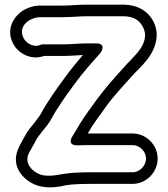

<svg xmlns="http://www.w3.org/2000/svg" viewBox="-20 -741 724 827"><path d="M609 -58C609 -27 582 1 551 1H377C337 1 289 2 254 8C218 15 177 21 149 9C116 -5 87 -37 102 -76C106 -86 123 -113 132 -131C147 -163 181 -192 200 -227C226 -276 267 -333 301 -379C335 -426 375 -471 412 -512C412 -512 443 -554 394 -554H354C320 -554 285 -550 253 -550H165C162 -550 158 -549 155 -548C122 -534 91 -557 81 -578C63 -614 85 -645 115 -658C132 -666 144 -667 161 -667H253C289 -667 322 -671 352 -671H509C557 -671 582 -653 597 -622C602 -611 605 -600 605 -589C603 -531 552 -496 512 -449C474 -407 434 -363 396 -311C371 -276 348 -246 325 -209C309 -182 304 -173 292 -154C292 -154 265 -115 313 -115H319C339 -116 357 -116 376 -116H551C582 -116 609 -89 609 -58ZM659 -58C659 -117 610 -166 551 -166H376H358C381 -207 406 -239 436 -281C471 -330 511 -371 550 -415C582 -452 652 -503 655 -589C655 -609 651 -627 643 -644C619 -694 572 -721 509 -721H352C317 -721 285 -717 253 -717H162C140 -718 118 -715 95 -704C51 -685 1 -626 35 -556C53 -517 108 -478 170 -500H253C283 -500 309 -503 337 -504C312 -475 285 -442 261 -409C227 -363 185 -305 156 -251C149 -239 139 -227 129 -213C116 -197 98 -177 86 -153C79 -140 63 -113 56 -94C27 -17 87 36 130 54C173 72 223 67 263 57C292 52 338 51 377 51H551C610 51 659 1 659 -58Z"/></svg>

Font: Blanket
Style: BlkOutline
Weight: 900
Foundry: Cannot Into Space Fonts
Version: Version 0.9